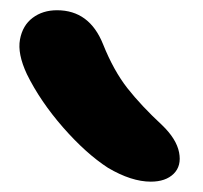

<svg xmlns="http://www.w3.org/2000/svg" viewBox="-20 -830 394 373"><path d="M272.9 -477.1Q235.4 -477.1 189.9 -503.9Q147 -531.7 102.5 -582.5Q58.1 -633.3 32.2 -686Q13.7 -725.6 18.8 -753.2Q23.9 -780.8 43.5 -795.4Q63 -810.1 90.8 -810.1Q153.8 -810.1 180.2 -744.1Q200.7 -692.9 227.5 -658.7Q254.4 -624.5 294.9 -586.9Q322.8 -560.1 327.9 -533.9Q333 -507.8 317.4 -492.4Q301.8 -477.1 272.9 -477.1Z"/></svg>

Font: Shantell Sans Irregular Bouncy
Style: Regular
Weight: 600
Designer: Stephen Nixon, Anya Danilova, Shantell Martin
Foundry: Arrow Type
Version: Version 1.006;[9816181b4]